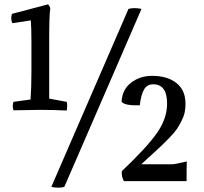

<svg xmlns="http://www.w3.org/2000/svg" viewBox="-20 -837 940 886"><path d="M207 -650V-382L288 -367Q292 -351 288 -327Q225 -330 166 -330Q126 -330 42 -328Q36 -348 42 -367L121 -378Q125 -433 125 -505V-650Q125 -711 122 -743L37 -730Q28 -750 35 -773L202 -817Q211 -807 212 -797Q207 -771 207 -650ZM841 -1H552Q540 -21 542 -47Q658 -157 704.5 -223.5Q751 -290 751 -359Q751 -448 687 -448Q659 -448 645 -424.5Q631 -401 625 -351Q554 -349 541 -368Q544 -424 585 -455.5Q626 -487 682 -487Q752 -487 794 -454Q836 -421 836 -358Q836 -336 832 -317.5Q828 -299 817 -277.5Q806 -256 795 -240Q784 -224 760.5 -200Q737 -176 726 -165.5Q715 -155 680 -123Q645 -91 632 -79H776Q786 -79 842 -92Q841 -72 841 -1ZM633 -796 277 25Q266 29 248 29Q229 29 217 25L573 -796Q598 -803 633 -796Z"/></svg>

Font: Adamina
Style: Regular
Weight: 400
Designer: Cyreal (www.cyreal.org)
Foundry: Alexei Vanyashin
Version: Version 1.013